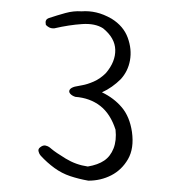

<svg xmlns="http://www.w3.org/2000/svg" viewBox="-20 -661 302 339"><path d="M136 -342Q119 -345 104 -350Q89 -355 76 -364.5Q63 -374 52 -386Q52 -386 50.5 -388Q49 -390 48 -394Q47 -398 51 -401Q56 -405 60.5 -404Q65 -403 68 -400.5Q71 -398 71 -398Q78 -392 96 -381Q114 -370 135 -367Q153 -370 164 -377.5Q175 -385 180.5 -399Q186 -413 184 -432Q175 -460 157 -474Q139 -488 113 -490Q107 -492 104 -495.5Q101 -499 103 -502.5Q105 -506 112 -508Q116 -509 125 -510.5Q134 -512 145.5 -517Q157 -522 167 -532Q184 -552 183.5 -573Q183 -594 162 -611Q148 -620 125 -618.5Q102 -617 76 -611Q76 -611 73 -611Q70 -611 67 -612.5Q64 -614 61 -617Q60 -622 61 -624.5Q62 -627 64 -628Q66 -629 66 -629Q81 -634 95.5 -638Q110 -642 124 -641Q137 -642 150 -639Q163 -636 177 -628Q198 -615 205.5 -594.5Q213 -574 209.5 -554.5Q206 -535 193 -521Q186 -514 177.5 -508Q169 -502 160 -498Q181 -488 195 -471.5Q209 -455 213 -428Q217 -399 206 -380Q195 -361 176.5 -351.5Q158 -342 136 -342Z"/></svg>

Font: Sour Gummy Black ExtraLight
Style: Regular
Weight: 250
Version: Version 1.000